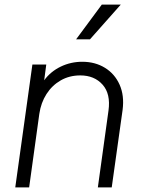

<svg xmlns="http://www.w3.org/2000/svg" viewBox="-20 -810 612 830"><path d="M46 0 120 -531H180L171 -463Q199 -501 242.5 -522Q286 -543 336 -543Q391 -543 433.5 -517Q476 -491 497 -444Q518 -397 510 -335L463 0H403L449 -332Q459 -404 423.5 -444Q388 -484 327 -484Q280 -484 242.5 -462.5Q205 -441 181 -403.5Q157 -366 150 -318L106 0ZM309 -640 420 -790H502L369 -640Z"/></svg>

Font: Plus Jakarta Sans Light
Style: Italic
Weight: 300
Italic angle: -8°
Designer: Gumpita Rahayu
Foundry: Tokotype
Version: Version 2.071; ttfautohint (v1.8.4.7-5d5b);gftools[0.9.29]